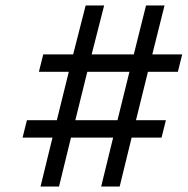

<svg xmlns="http://www.w3.org/2000/svg" viewBox="-20 -686 690 706"><path d="M574 -180H464L420 0H352L396 -180H241L197 0H129L173 -180H63L79 -244H189L233 -422H123L139 -486H249L295 -666H363L317 -486H472L517 -666H585L540 -486H650L634 -422H524L480 -244H590ZM412 -244 456 -422H301L257 -244Z"/></svg>

Font: Titillium Web
Style: Italic
Weight: 400
Italic angle: -13°
Version: Version 1.002;PS 57.000;hotconv 1.0.70;makeotf.lib2.5.55311